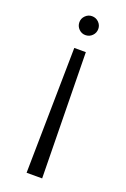

<svg xmlns="http://www.w3.org/2000/svg" viewBox="-141 -570 534 812"><g transform="rotate(20 126.5 -164.5)"><path d="M169 -481Q169 -463 156.5 -450.5Q144 -438 126 -438Q109 -438 96.5 -450.5Q84 -463 84 -481Q84 -498 96.5 -510.5Q109 -523 126 -523Q144 -523 156.5 -510.5Q169 -498 169 -481ZM101 -371H153L162 194H92Z"/></g></svg>

Font: Bellota
Style: Regular
Weight: 400
Designer: Kemie Guaida
Foundry: Kemie Guaida
Version: Version 4.001